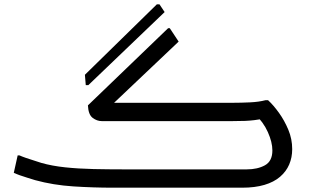

<svg xmlns="http://www.w3.org/2000/svg" viewBox="-20 -871 1436 891"><path d="M482 -368 466 -394H1060Q1099 -394 1140.5 -396Q1182 -398 1212 -406H1224Q1249 -383 1274.5 -347.5Q1300 -312 1318 -269Q1336 -226 1336 -179Q1336 -140 1322 -107.5Q1308 -75 1279.5 -50.5Q1251 -26 1207 -13Q1163 0 1104 0H504Q413 0 320 -6Q227 -12 143 -35Q124 -41 106 -46.5Q88 -52 72.5 -57.5Q57 -63 44 -69L62 -150H70Q81 -145 101 -138Q121 -131 141 -125Q161 -119 172 -115Q221 -101 282.5 -94.5Q344 -88 413.5 -86.5Q483 -85 552 -85H1125Q1175 -85 1209.5 -104Q1244 -123 1244 -173Q1244 -211 1223 -258Q1202 -305 1162 -342L1211 -322Q1181 -316 1160.5 -313.5Q1140 -311 1118 -310Q1096 -309 1060 -309H452Q430 -309 410 -324Q390 -339 388 -382L760 -740H768L809 -678ZM374 -524 708 -851H720L744 -815L390 -476H378Z"/></svg>

Font: Kufam
Style: Regular
Weight: 400
Designer: Wael Morcos, Artur Schmal
Foundry: Original Type
Version: Version 1.301; ttfautohint (v1.8.3)